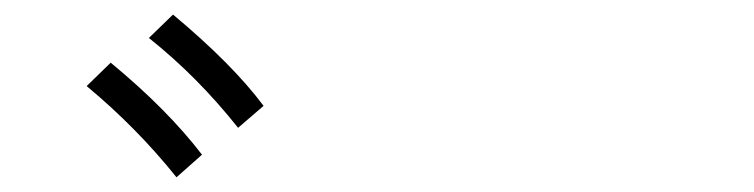

<svg xmlns="http://www.w3.org/2000/svg" viewBox="-20 -817 1040 265"><path d="M185.5 -764.6 218.8 -796.9Q300.8 -728.5 343.8 -670.9L308.6 -640.6Q252.9 -710.9 185.5 -764.6ZM99.6 -698.2 132.8 -730.5Q210.9 -666 258.8 -603.5L223.6 -572.3Q168.9 -640.6 99.6 -698.2Z"/></svg>

Font: Gothic A1 Light
Style: Regular
Weight: 300
Version: Version 2.50